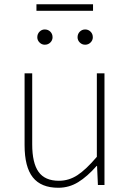

<svg xmlns="http://www.w3.org/2000/svg" viewBox="-20 -873 617 906"><path d="M96 -188V-527H132V-192Q132 -104 162 -62Q192 -20 258 -20Q305 -20 345.5 -46.5Q386 -73 437 -133V-527H473V0H442L438 -90H436Q392 -40 349 -13.5Q306 13 255 13Q174 13 135 -36Q96 -85 96 -188ZM156 -697Q156 -713 166.5 -723.5Q177 -734 191 -734Q207 -734 217.5 -723.5Q228 -713 228 -697Q228 -683 217.5 -672.5Q207 -662 191 -662Q177 -662 166.5 -672.5Q156 -683 156 -697ZM152 -853H419V-822H152ZM346 -697Q346 -713 356.5 -723.5Q367 -734 382 -734Q397 -734 407.5 -723.5Q418 -713 418 -697Q418 -683 407.5 -672.5Q397 -662 382 -662Q367 -662 356.5 -672.5Q346 -683 346 -697Z"/></svg>

Font: Merged Yaku Han JP Thin
Style: Regular
Weight: 250
Designer: Ryoko NISHIZUKA 西塚涼子 (kana, bopomofo & ideographs); Paul D. Hunt (Latin, Greek & Cyrillic); Sandoll Communications 산돌커뮤니
Foundry: Adobe
Version: Version 2.004